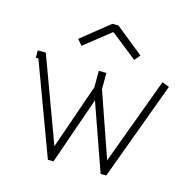

<svg xmlns="http://www.w3.org/2000/svg" viewBox="-101 -771 879 879"><g transform="rotate(15 339.0 -331.0)"><path d="M340.8 -633.8H337.9L214.8 -536.1L191.9 -563L325.2 -669.9H354L486.8 -563L464.8 -536.1ZM64.9 -463.9 213.9 -60.1 320.8 -368.2V-445.8H356.9V-368.2L463.9 -60.1L616.2 -471.2L649.9 -458L478 7.8H451.2L338.9 -311L228 7.8H201.2L39.1 -429.2H26.9V-463.9Z"/></g></svg>

Font: RawengulkPcs
Style: Regular
Weight: 400
Version: Version 0.92